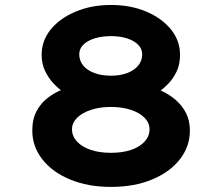

<svg xmlns="http://www.w3.org/2000/svg" viewBox="-20 -731 873 754"><path d="M415.8 3Q325.4 3 255.5 -26Q185.5 -55 146.2 -105.4Q106.8 -155.7 106.8 -218.2Q106.8 -263.2 123.7 -294.7Q140.6 -326.2 167.5 -346.8Q194.5 -367.4 226.2 -379.9Q258 -392.4 287.7 -399.9L276 -341.7Q255.7 -351.9 232.4 -367.3Q209.2 -382.7 189.2 -404.4Q169.1 -426.2 156.3 -453.9Q143.5 -481.6 143.5 -515.5Q143.5 -571.8 179.8 -616Q216.1 -660.2 278.1 -685.8Q340.2 -711.5 415.8 -711.5Q492.4 -711.5 553.6 -685.8Q614.8 -660.2 650.9 -616Q687 -571.8 687 -515.5Q687 -478.6 673.7 -450.4Q660.4 -422.2 639.6 -400.9Q618.9 -379.7 596.1 -365.3Q573.4 -350.9 554.5 -341.7L545.8 -398.2Q580.4 -389.7 612.6 -375Q644.9 -360.3 670.4 -338.2Q695.8 -316.1 710.8 -286.5Q725.7 -256.9 725.7 -218.2Q725.7 -155.7 686.4 -105.4Q647 -55 577 -26Q507.1 3 415.8 3ZM415.8 -130.9Q460.9 -130.9 494.9 -142.4Q528.9 -154 548.1 -175.1Q567.2 -196.2 567.2 -223.1Q567.2 -248.6 547.9 -268.3Q528.5 -288 494.5 -299.5Q460.4 -311 415.8 -311Q371.5 -311 337 -299.5Q302.4 -288 282.6 -268.3Q262.8 -248.6 262.8 -223.1Q262.8 -196.2 282.4 -175.1Q302 -154 336.3 -142.4Q370.6 -130.9 415.8 -130.9ZM415.8 -433.7Q452 -433.7 479.5 -444.1Q507 -454.5 522.7 -473.5Q538.4 -492.5 538.4 -517.9Q538.4 -538.9 522.9 -554.9Q507.4 -570.8 479.9 -580Q452.4 -589.1 415.8 -589.1Q379.1 -589.1 350.6 -580Q322.1 -570.8 306.7 -554.9Q291.2 -538.9 291.2 -517.9Q291.2 -492.5 306.9 -473.5Q322.6 -454.5 351 -444.1Q379.5 -433.7 415.8 -433.7Z"/></svg>

Font: Lexend Zetta
Style: Regular
Weight: 400
Designer: Bonnie Shaver-Troup, Thomas Jockin
Foundry: Lexend
Version: Version 1.007